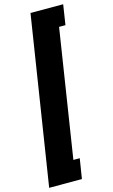

<svg xmlns="http://www.w3.org/2000/svg" viewBox="-174 -886 650 1109"><g transform="rotate(-15 150.5 -331.5)"><path d="M326.7 -833 308.1 -712.9H270L150.9 50.8H189L169.9 170.4H-25.9L131.3 -833Z"/></g></svg>

Font: Roboto Condensed Black
Style: Italic
Weight: 900
Italic angle: -12°
Designer: Christian Robertson
Foundry: Google
Version: Version 3.008; 2023